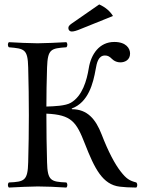

<svg xmlns="http://www.w3.org/2000/svg" viewBox="-20 -840 646 865"><path d="M192 -109C190 -192 189 -237 189 -320V-328C303 -323 324 -291 363 -191C406 -81 442 -8 520 1C535 3 566 5 594 5C600 -1 600 -12 594 -18C563 -26 549 -35 524 -67C498 -100 468 -156 438 -234C411 -304 373 -348 304 -348L303 -351C379 -379 400 -466 411 -528C416 -557 423 -590 453 -590C466 -590 474 -585 485 -574C495 -564 509 -559 522 -559C543 -559 566 -570 566 -599C566 -622 548 -651 495 -651C427 -651 390 -595 380 -533C371 -477 351 -407 299 -377C275 -363 225 -361 189 -360C189 -421 190 -466 192 -536C195 -619 209 -622 279 -627C285 -633 285 -644 279 -650C242 -648 179 -645 149 -645C119 -645 52 -648 20 -650C14 -644 14 -633 20 -627C90 -621 105 -619 107 -536C109 -453 110 -404 110 -321C110 -238 109 -192 107 -109C105 -26 90 -21 20 -18C14 -12 14 -1 20 5C59 3 120 0 150 0C180 0 238 2 279 5C285 -1 285 -12 279 -18C209 -21 194 -26 192 -109ZM427 -820 303 -734C290 -725 288 -720 288 -713C288 -705 294 -698 303 -698C312 -698 324 -701 345 -710L489 -768C476 -789 456 -807 427 -820Z"/></svg>

Font: Libertinus Serif Display
Style: Regular
Weight: 400
Designer: Philipp H. Poll, Khaled Hosny
Foundry: Caleb Maclennan
Version: Version 7.050;RELEASE